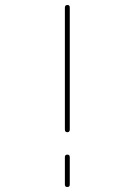

<svg xmlns="http://www.w3.org/2000/svg" viewBox="-20 -750 540 770"><path d="M240.2 -9.8V-120.1Q240.2 -129.9 250 -129.9Q259.8 -129.9 259.8 -120.1V-9.8Q259.8 0 250 0Q240.2 0 240.2 -9.8ZM240.2 -230.5V-719.7Q240.2 -729.5 250 -730Q259.8 -730.5 259.8 -719.7V-230.5Q259.8 -219.7 250 -219.7Q240.2 -219.7 240.2 -230.5Z"/></svg>

Font: Rounded-L Mgen+ 2m thin
Style: Regular
Weight: 100
Designer: [Source Han Sans]
Ryoko NISHIZUKA  (kana & ideographs); Paul D. Hunt (Latin, Greek & Cyrillic); Wenlong ZHANG  (bopomofo
Version: Version 1.059.20150602